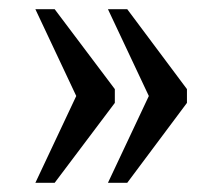

<svg xmlns="http://www.w3.org/2000/svg" viewBox="-20 -479 484 418"><path d="M215 -81H257L387 -255V-285L257 -459H215L304 -270ZM57 -81H99L230 -255V-285L99 -459H57L146 -270Z"/></svg>

Font: Noto Serif Bengali Condensed
Style: Regular
Weight: 400
Width: 3
Designer: Juan Bruce, Universal Thirst, Indian Type Foundry and the Monotype Design Team.
Foundry: Monotype Imaging Inc.
Version: Version 2.003